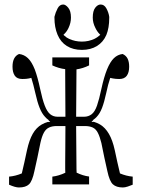

<svg xmlns="http://www.w3.org/2000/svg" viewBox="-20 -766 625 847"><path d="M20 13.2Q48.3 10.7 76.2 -1Q87.4 -47.4 99.1 -103.5Q108.9 -148.4 124.5 -175.8Q140.1 -203.1 164.1 -216.8Q176.8 -224.1 192.4 -228.5Q197.3 -225.1 201.7 -231.4Q197.3 -229.5 193.4 -237.3Q185.5 -242.7 179.2 -250Q165 -264.6 154.8 -290.3Q144.5 -315.9 135.7 -356Q127.4 -393.1 118.2 -422.4Q110.4 -420.4 107.4 -419.9Q96.2 -417.5 78.6 -417.5Q55.2 -417.5 45.2 -432.1Q35.2 -446.8 35.2 -471.7Q35.2 -515.6 64 -527.8Q86.4 -525.4 103.3 -509.3Q120.1 -493.2 133.3 -460Q146 -426.3 157.2 -373.5Q167 -327.1 177.5 -300Q188 -272.9 201.7 -262Q215.3 -251 233.9 -251Q233.9 -251 268.6 -251Q268.6 -251 268.6 -255.9Q268.6 -299.3 268.1 -348.9Q267.6 -398.4 267.6 -444.8Q267.6 -446.3 267.6 -457Q267.6 -457 267.6 -460.9Q239.3 -464.4 210.9 -477.5Q210.9 -490.2 210.9 -512.7Q210.9 -512.7 373 -512.7Q373 -490.2 373 -477.5Q345.2 -463.9 317.4 -460Q315.9 -257.3 315.9 -255.9Q315.9 -255.9 315.9 -251Q315.9 -251 350.6 -251Q370.1 -251 384.3 -262Q398.4 -272.9 408 -300.3Q417.5 -327.6 427.2 -373.5Q438.5 -425.8 452.1 -459.5Q465.8 -493.2 482.4 -509.3Q499 -525.4 521 -527.8Q536.1 -521 543 -507.1Q549.8 -493.2 549.8 -471.7Q549.8 -446.3 539.3 -431.9Q528.8 -417.5 506.3 -417.5Q490.2 -417.5 478 -419.9Q474.6 -420.4 466.3 -422.4Q456.5 -393.6 448.7 -356Q439.9 -315.4 430.2 -290Q420.4 -264.6 406.2 -250Q399.9 -243.2 392.1 -237.8Q387.7 -230 383.3 -231.9Q388.2 -225.6 393.1 -229Q408.7 -224.1 421.4 -216.8Q444.3 -203.1 460.4 -175.5Q476.6 -147.9 486.3 -103.5Q498 -47.4 509.3 -1Q537.1 10.7 565.4 13.2Q565.4 36.1 565.4 48.8Q556.2 52.7 543.7 56.9Q531.2 61 522 61Q493.2 61 478 47.1Q462.9 33.2 453.6 -11.2Q440.4 -68.4 427.2 -135.3Q420.4 -163.1 411.6 -180.2Q402.8 -197.3 388.7 -203.6Q374.5 -210 354 -210Q354 -210 315.9 -210Q315.9 -210 315.9 -205.1Q315.9 -160.6 317.4 -20Q317.4 -9.3 317.9 -8.3Q317.9 -4.9 317.9 -4.4Q345.7 9.3 373 12.7Q373 34.7 373 47.4Q373 47.4 210.9 47.4Q210.9 35.2 210.9 13.2Q239.3 9.8 268.1 -3.9Q268.1 -13.7 267.6 -20Q267.6 -30.3 267.6 -50.8Q267.6 -82 268.1 -115.7Q268.6 -149.4 268.6 -205.1Q268.6 -205.1 268.6 -210Q268.6 -210 230.5 -210Q210.9 -210 196.8 -203.6Q182.6 -197.3 173.6 -180.9Q164.6 -164.6 158.2 -135.3Q145 -68.4 131.8 -11.2Q122.6 33.2 107.9 47.1Q93.3 61 63.5 61Q47.4 61 20 48.8Q20 36.1 20 13.2ZM220.2 -687.5Q220.2 -687.5 220.2 -691.9Q224.6 -710.9 234.4 -729.5Q243.2 -746.1 258.8 -746.1Q269.5 -746.1 281.2 -731.7Q293 -717.3 293 -688.5Q293 -665.5 282.7 -643.6Q275.4 -627.4 263.7 -616.2Q263.7 -616.2 259.8 -612.3L263.7 -608.9Q273.4 -599.6 284.7 -594.7Q311 -582.5 341.3 -582.5Q371.6 -582.5 397.9 -595.2Q408.7 -600.6 418.9 -609.4Q418.9 -609.4 422.4 -612.8L418.9 -616.2Q408.2 -627 400.4 -643.6Q389.2 -665.5 389.2 -688.5Q389.2 -717.8 400.1 -731.9Q411.1 -746.1 423.8 -746.1Q439.5 -746.1 448.7 -730Q459 -711.9 461.9 -691.9Q461.9 -691.9 461.9 -687.5Q461.9 -642.6 449.2 -611.8Q435.5 -580.1 407.7 -563Q379.9 -545.9 341.3 -545.9Q302.7 -545.9 275.1 -563Q247.6 -580.1 233.9 -612.8Q220.2 -645.5 220.2 -687.5Z"/></svg>

Font: Scarab Serif
Style: Light
Weight: 300
Designer: John Roberts
Foundry: Scarab
Version: 1.0